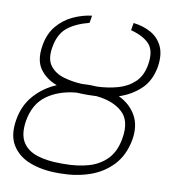

<svg xmlns="http://www.w3.org/2000/svg" viewBox="-82 -793 775 873"><g transform="rotate(10 305.5 -356.0)"><path d="M309.7 -409.1H322.4Q337.4 -409.1 351.9 -408Q400.2 -409.8 445.1 -422.1Q490.1 -434.3 521.8 -464Q553.6 -493.6 562.5 -546.9Q572.8 -609.7 546.5 -640.3Q520.2 -670.8 458.8 -687.5L464.5 -721.6Q509.6 -716.3 545.1 -696.6Q580.6 -676.8 598.4 -640.1Q616.1 -603.3 608 -546.9Q596.6 -478.7 554.7 -439.5Q512.8 -400.2 456.3 -382.1Q508.5 -357.2 535.3 -310.9Q562.1 -264.6 551.1 -198.9Q538 -125.4 494.9 -79.2Q451.7 -33 389 -11.5Q326.3 9.9 254.3 9.9H241.5Q169.7 9.9 114 -11.5Q58.2 -33 30.5 -78.8Q2.8 -124.6 15.6 -197.4Q27 -264.2 68.5 -310.9Q110.1 -357.6 169.4 -382.5Q119.7 -400.6 91.3 -439.8Q62.9 -479 73.9 -546.9Q82.7 -603.3 113.3 -640.1Q143.8 -676.8 186.4 -696.6Q229 -716.3 272.7 -721.6L267 -687.5Q202.8 -670.8 166 -640.3Q129.3 -609.7 119.3 -546.9Q110.4 -492.9 132.8 -463.4Q155.2 -433.9 195.7 -421.9Q236.2 -409.8 281.2 -408Q295.5 -409.1 309.7 -409.1ZM355.5 -364.7Q339.1 -363.6 322.4 -363.6H296.9Q279.5 -363.6 263.1 -364.7Q182.2 -357.2 127.7 -317.6Q73.2 -278.1 59.7 -197.4Q50.1 -136 71.7 -100.5Q93.4 -65 139.7 -50.1Q186.1 -35.2 250 -35.5H262.8Q326 -35.2 377.3 -50.1Q428.6 -65 462.4 -100.9Q496.1 -136.7 505.7 -198.9Q519.2 -279.1 476.2 -318.2Q433.2 -357.2 355.5 -364.7Z"/></g></svg>

Font: Inter UI Thin
Style: Italic
Weight: 100
Italic angle: -9.39999°
Designer: Rasmus Andersson
Foundry: rsms
Version: 3.2;8d6f07862